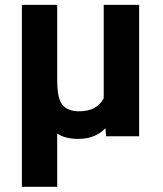

<svg xmlns="http://www.w3.org/2000/svg" viewBox="-20 -548 657 772"><path d="M210 203H68V-528.5H210V-225.5Q210 -151.5 231.5 -126Q253 -100.5 298 -100.5Q370 -100.5 397 -153V-528.5H539.5V0H406.5L404 -32.5Q363 10.5 294.5 10.5Q242.5 10.5 210 -11Z"/></svg>

Font: Roberto Sans
Style: Bold
Weight: 700
Designer: Google (font) & Cristiano Sobral (main changes)
Version: Version 1.000;October 12, 2021;FontCreator 14.0.0.2814 64-bi